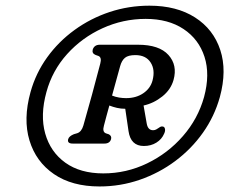

<svg xmlns="http://www.w3.org/2000/svg" viewBox="-20 -782 807 676"><path d="M330.5 -125.5Q233.5 -125.5 170 -169Q106.5 -212.5 83.8 -287.5Q61 -362.5 87.5 -458Q106 -524.5 146 -580Q186 -635.5 242.5 -676.5Q299 -717.5 366.2 -739.8Q433.5 -762 506 -762Q602 -762 666.8 -720.5Q731.5 -679 755.5 -606.2Q779.5 -533.5 754 -440Q735 -372 694.5 -314.8Q654 -257.5 597 -215Q540 -172.5 472 -149Q404 -125.5 330.5 -125.5ZM343.5 -171.5Q425 -171.5 498 -206.8Q571 -242 624 -302.8Q677 -363.5 698.5 -440.5Q720 -520 700 -582Q680 -644 626.2 -679.8Q572.5 -715.5 493 -715.5Q413 -715.5 340.8 -682.5Q268.5 -649.5 216.2 -591.5Q164 -533.5 143.5 -458Q121 -376.5 139.2 -311.8Q157.5 -247 210 -209.2Q262.5 -171.5 343.5 -171.5ZM591 -500.5Q581.5 -466.5 551.5 -442.5Q521.5 -418.5 485.5 -410.5L496.5 -347.5Q500.5 -323.5 519 -323.5Q525.5 -323.5 530.5 -326.5Q535.5 -329.5 540 -332.5Q547 -338 553 -336.5Q559 -336 560.8 -328.5Q562.5 -321 558 -311.5Q549.5 -291.5 530.5 -279.8Q511.5 -268 486.5 -268Q440 -268 432.5 -320.5L421 -399Q406 -399 391.8 -402.2Q377.5 -405.5 365 -410.5Q360 -392 355 -374Q350 -356 346 -340Q339.5 -317.5 353 -312.5L363.5 -309Q374 -303 371 -292Q366.5 -276.5 347.5 -276.5H236Q216 -276.5 220 -292Q223 -302.5 240 -309.5L252 -313Q267 -318 273.5 -340Q289 -394.5 304 -449Q319 -503.5 333 -558Q339 -580 326.5 -585L316.5 -588.5Q303 -594 306.5 -607.5Q312 -624.5 331.5 -624.5H466Q540.5 -624.5 573 -588.5Q605.5 -552.5 591 -500.5ZM403 -549Q398.5 -533 391 -505.5Q383.5 -478 374.5 -445.5Q387 -440.5 399.5 -438.5Q412 -436.5 424 -436.5Q459 -436.5 484.2 -453.5Q509.5 -470.5 517 -498.5Q527 -536.5 510.2 -562.2Q493.5 -588 456.5 -588Q431.5 -588 420 -578.5Q408.5 -569 403 -549Z"/></svg>

Font: Fraunces 9pt SuperSoft
Style: Italic
Weight: 400
Italic angle: -16°
Version: Version 1.000;[b76b70a41]